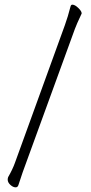

<svg xmlns="http://www.w3.org/2000/svg" viewBox="-20 -751 390 823"><path d="M282 -722Q284 -731 290 -731Q301 -731 315.5 -717Q330 -703 330 -694Q330 -693 330 -693Q307 -644 301 -627L85 -34L77 -12L59 42Q56 52 47 52Q36 52 24.5 41.5Q13 31 13 19Q13 13 15 8Q34 -25 44 -53L258 -643Q271 -679 282 -722Z"/></svg>

Font: JyunsaiKaai Light
Style: Regular
Weight: 300
Designer: Fontworks Inc.
Version: Version 0.030;April 7, 2024;FontCreator 14.0.0.2901 64-bit